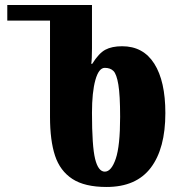

<svg xmlns="http://www.w3.org/2000/svg" viewBox="-20 -734 696 764"><path d="M179 -269V-652H9V-714H346V-542Q346 -496 343 -480H347Q373 -522 399 -536Q425 -550 466 -550Q550 -550 594 -480.5Q638 -411 638 -284Q638 -143 580 -66.5Q522 10 404 10Q317 10 268 -22Q219 -54 199 -114.5Q179 -175 179 -269ZM458 -269Q458 -355 451 -397Q444 -439 431.5 -451.5Q419 -464 397 -464Q373 -464 359.5 -415.5Q346 -367 346 -285Q346 -152 358.5 -101.5Q371 -51 397 -51Q423 -51 440.5 -102Q458 -153 458 -269Z"/></svg>

Font: Noto Serif Georgian Black Cond
Style: Regular
Weight: 900
Width: 3
Designer: Monotype Design team
Foundry: Monotype Imaging Inc.
Version: Version 1.000